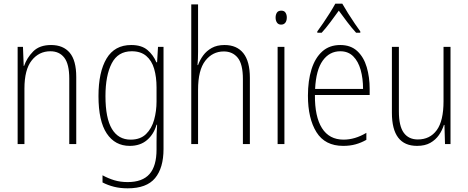

<svg xmlns="http://www.w3.org/2000/svg" viewBox="-20 -784 2548 1045"><path d="M258 -539Q324 -539 359.5 -497Q395 -455 395 -365V0H357V-356Q357 -435 330 -470Q303 -505 254 -505Q192 -505 152.5 -455Q113 -405 113 -302V0H76V-529H105L109 -425H111Q126 -469 160.5 -504Q195 -539 258 -539Z M694 -539Q751 -539 783 -511.5Q815 -484 831 -445H835L840 -529H870V27Q870 130 824 185.5Q778 241 675 241Q634 241 600.5 232.5Q567 224 538 209V170Q569 187 602 197Q635 207 675 207Q755 207 793.5 163.5Q832 120 832 30V-10Q832 -33 832.5 -55Q833 -77 835 -105H832Q817 -53 780 -21.5Q743 10 686 10Q606 10 561 -57.5Q516 -125 516 -261Q516 -392 560 -465.5Q604 -539 694 -539ZM697 -505Q622 -505 588 -439Q554 -373 554 -261Q554 -141 589 -82.5Q624 -24 691 -24Q744 -24 775 -54.5Q806 -85 819 -132.5Q832 -180 832 -232V-308Q832 -365 819 -409.5Q806 -454 776 -479.5Q746 -505 697 -505Z M1058 -503Q1058 -462 1055 -430H1058Q1068 -458 1086 -482.5Q1104 -507 1132.5 -523Q1161 -539 1202 -539Q1269 -539 1304.5 -494.5Q1340 -450 1340 -360V0H1302V-354Q1302 -435 1274 -469.5Q1246 -504 1198 -504Q1137 -504 1097.5 -453.5Q1058 -403 1058 -295V0H1021V-760H1058Z M1511 -726Q1527 -726 1534 -715Q1541 -704 1541 -689Q1541 -671 1533 -660.5Q1525 -650 1510 -650Q1495 -650 1487.5 -661Q1480 -672 1480 -688Q1480 -704 1487 -715Q1494 -726 1511 -726ZM1528 -529V0H1491V-529Z M1832 -539Q1889 -539 1924.5 -506Q1960 -473 1976 -418.5Q1992 -364 1992 -300V-267H1694Q1693 -149 1732.5 -86.5Q1772 -24 1850 -24Q1912 -24 1974 -61V-23Q1946 -7 1915.5 1.5Q1885 10 1848 10Q1749 10 1702.5 -64.5Q1656 -139 1656 -263Q1656 -345 1675.5 -407Q1695 -469 1734 -504Q1773 -539 1832 -539ZM1832 -505Q1773 -505 1736.5 -454Q1700 -403 1695 -300H1956Q1956 -357 1943 -403.5Q1930 -450 1902.5 -477.5Q1875 -505 1832 -505ZM1843 -764Q1856 -741 1874.5 -711.5Q1893 -682 1911.5 -655Q1930 -628 1941 -613V-606H1918Q1895 -631 1870 -664Q1845 -697 1824 -726Q1804 -698 1778.5 -664Q1753 -630 1731 -606H1707V-613Q1721 -632 1739.5 -659Q1758 -686 1775.5 -714Q1793 -742 1805 -764Z M2432 -529V0H2402L2399 -104H2396Q2387 -75 2369 -49Q2351 -23 2322 -6.5Q2293 10 2250 10Q2113 10 2113 -170V-529H2151V-178Q2151 -98 2177.5 -61.5Q2204 -25 2254 -25Q2320 -25 2357 -75.5Q2394 -126 2394 -233V-529Z"/></svg>

Font: Noto Sans Thai Cond ExtLt
Style: Regular
Weight: 200
Width: 3
Designer: Monotype Design Team
Foundry: Monotype Imaging Inc.
Version: Version 2.002; ttfautohint (v1.8.4.7-5d5b)